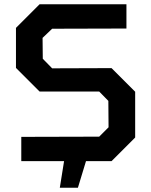

<svg xmlns="http://www.w3.org/2000/svg" viewBox="-20 -757 710 902"><path d="M261 125 281 0H80V-114L446 -115L490 -159L489 -283L446 -327H166L55 -438V-626L166 -737H574V-623L225 -622L180 -579L181 -481L225 -436L504 -437L615 -326V-111L504 0H384L346 125Z"/></svg>

Font: Tomorrow Medium
Style: Regular
Weight: 500
Designer: Tony de Marco, Monica Rizzolli
Foundry: Just in Type
Version: Version 2.002